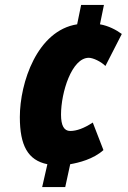

<svg xmlns="http://www.w3.org/2000/svg" viewBox="-20 -744 515 774"><path d="M150 10H243L263 -82C297 -88 356 -102 397 -139L354 -250C319 -227 289 -216 263 -216C238 -216 226 -238 226 -282C226 -371 269 -511 338 -511C355 -511 387 -496 405 -478L471 -607C448 -624 417 -640 383 -646L399 -724H307L291 -646C130 -621 60 -411 60 -272C60 -158 92 -98 171 -82Z"/></svg>

Font: Noto Sans UI Condensed Black
Style: Italic
Weight: 900
Width: 3
Italic angle: -192°
Designer: Monotype Design Team
Foundry: Monotype Imaging Inc.
Version: Version 1.901